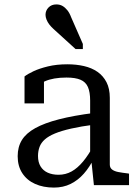

<svg xmlns="http://www.w3.org/2000/svg" viewBox="-20 -838 623 869"><path d="M407 -327V-274Q346 -266 302 -256Q258 -246 229 -234Q200 -222 183 -207Q166 -192 159 -173Q152 -154 152 -132Q152 -104 163.5 -85Q175 -66 196 -56.5Q217 -47 245 -47Q277 -47 304 -62Q331 -77 356 -107Q381 -137 405 -182L406 -123Q386 -82 359.5 -52Q333 -22 299.5 -5.5Q266 11 224 11Q176 11 139 -5.5Q102 -22 81 -54Q60 -86 60 -131Q60 -173 79 -204Q98 -235 139.5 -258Q181 -281 247 -298Q313 -315 407 -327ZM405 0 393 -116 388 -122V-383Q388 -421 378 -444Q368 -467 344.5 -477Q321 -487 281 -487Q221 -487 183 -470Q145 -453 126 -434Q126 -442 130 -450.5Q134 -459 141 -466.5Q148 -474 157.5 -479Q167 -484 179 -486V-370H91V-492Q105 -503 131.5 -515.5Q158 -528 197 -537.5Q236 -547 285 -547Q325 -547 360 -539Q395 -531 421 -513Q447 -495 462 -466Q477 -437 477 -395V-93Q477 -79 487 -71Q497 -63 515 -59.5Q533 -56 559 -53L564 -52V0ZM302 -760 355 -639V-616H322L222 -707Q211 -717 203 -727.5Q195 -738 190.5 -749.5Q186 -761 186 -771Q186 -790 199.5 -804Q213 -818 235 -818Q251 -818 263 -811Q275 -804 285 -791.5Q295 -779 302 -760Z"/></svg>

Font: Roboto Serif
Style: Regular
Weight: 400
Designer: Greg Gazdowicz
Foundry: Commercial Type
Version: Version 1.008